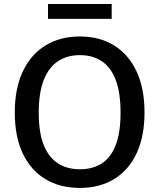

<svg xmlns="http://www.w3.org/2000/svg" viewBox="-20 -912 781 942"><path d="M372 10Q273.5 10 201.8 -33.8Q130 -77.5 91.2 -160.2Q52.5 -243 52.5 -360Q52.5 -478 91.8 -561.2Q131 -644.5 202.8 -688.8Q274.5 -733 372 -733Q469 -733 540.2 -688.8Q611.5 -644.5 650.2 -561.2Q689 -478 689 -360Q689 -243 650.5 -160.5Q612 -78 540.8 -34Q469.5 10 372 10ZM372 -81.5Q435 -81.5 479.8 -110.5Q524.5 -139.5 548 -201Q571.5 -262.5 571.5 -358.5Q571.5 -457 547.8 -519.5Q524 -582 479.2 -611.8Q434.5 -641.5 372 -641.5Q309.5 -641.5 264.2 -611.5Q219 -581.5 194.5 -519Q170 -456.5 170 -358.5Q170 -262 194.5 -200.8Q219 -139.5 264.2 -110.5Q309.5 -81.5 372 -81.5ZM215.5 -819.5V-892.5H528V-819.5Z"/></svg>

Font: Public Sans Thin Medium
Style: Regular
Weight: 500
Version: Version 2.001